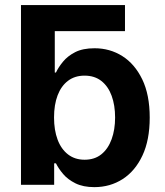

<svg xmlns="http://www.w3.org/2000/svg" viewBox="-20 -748 667 777"><path d="M133.8 -622.1 64.9 -727.5H485.8V-622.1ZM361.8 9.3Q316.4 9.3 285.4 -6.1Q254.4 -21.5 235.6 -43.7Q216.8 -65.9 206.5 -86.9H199.2V0H64.9V-727.5H201.7V-454.6H206.5Q216.3 -475.6 234.9 -498.3Q253.4 -521 284.2 -536.9Q314.9 -552.7 362.8 -552.7Q424.8 -552.7 475.1 -521Q525.4 -489.3 555.7 -426.8Q585.9 -364.3 585.9 -272Q585.9 -181.6 556.6 -118.9Q527.3 -56.2 476.6 -23.4Q425.8 9.3 361.8 9.3ZM322.3 -101.6Q362.8 -101.6 390.1 -123.5Q417.5 -145.5 431.6 -184.3Q445.8 -223.1 445.8 -272.5Q445.8 -321.8 431.9 -360.1Q418 -398.4 390.4 -420.2Q362.8 -441.9 322.3 -441.9Q282.7 -441.9 255.1 -420.9Q227.5 -399.9 213.1 -362.1Q198.7 -324.2 198.7 -272.5Q198.7 -221.2 213.1 -182.9Q227.5 -144.5 255.4 -123Q283.2 -101.6 322.3 -101.6Z"/></svg>

Font: Inter
Style: 650
Weight: 650
Designer: Rasmus Andersson
Foundry: rsms
Version: Version 4.001;git-66647c0bb